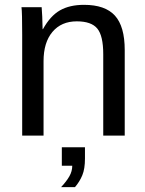

<svg xmlns="http://www.w3.org/2000/svg" viewBox="-20 -558 596 790"><path d="M159.2 -306.2V0H71.3V-415.5Q71.3 -507.8 68.4 -528.3H151.4Q152.8 -514.2 153.8 -490Q154.8 -465.8 155.3 -438H156.7Q187 -492.7 226.8 -515.4Q266.6 -538.1 325.7 -538.1Q412.6 -538.1 452.9 -493.7Q493.2 -449.2 493.2 -352.1V0H404.8V-335Q404.8 -410.6 380.4 -440.4Q356 -470.2 295.9 -470.2Q232.4 -470.2 195.8 -426.8Q159.2 -383.3 159.2 -306.2ZM329.6 94.2Q329.6 136.7 318.8 162.8Q308.1 189 288.6 211.9H231.4Q253.4 188.5 265.4 167.5Q277.3 146.5 277.3 124H234.4V47.9H329.6Z"/></svg>

Font: Arimo Nerd Font
Style: Regular
Weight: 400
Designer: Steve Matteson
Foundry: Monotype Imaging Inc.
Version: Version 1.33;Nerd Fonts 3.2.1